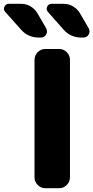

<svg xmlns="http://www.w3.org/2000/svg" viewBox="-112 -987 489 1007"><path d="M-2 -832 -84 -924Q-96 -936 -89 -951.5Q-82 -967 -65 -967H-1Q25 -967 47.5 -954Q70 -941 84 -918L130 -839Q139 -822 130 -806Q121 -790 102 -790H92Q35 -790 -2 -832ZM222 -967Q248 -967 270.5 -954Q293 -941 307 -918L353 -839Q362 -822 353 -806Q344 -790 325 -790H315Q258 -790 221 -832L140 -924Q128 -936 135 -951.5Q142 -967 159 -967ZM125 -730H199Q222 -730 238.5 -713Q255 -696 255 -673V-57Q255 -34 238.5 -17Q222 0 199 0H125Q102 0 85.5 -17Q69 -34 69 -57V-673Q69 -696 85.5 -713Q102 -730 125 -730Z"/></svg>

Font: Rounded Mplus 1c ExtraBold
Style: Regular
Weight: 800
Version: Version 1.059.20150529